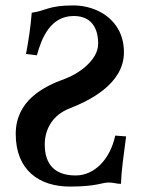

<svg xmlns="http://www.w3.org/2000/svg" viewBox="-20 -678 519 708"><path d="M97 -631C93 -578 85 -528 76 -479L116 -474C134 -540 167 -619 252 -619C318 -619 342 -573 342 -517C342 -453 263 -403 221 -388C137 -358 38 -305 38 -184C38 -51 124 10 238 10C336 10 356 -5 380 -5C400 -5 409 0 426 0C428 -51 435 -99 445 -175L405 -178C385 -87 326 -31 259 -31C183 -31 145 -71 145 -145C145 -203 175 -254 236 -278C308 -306 437 -368 437 -485C437 -605 337 -658 251 -658C158 -658 152 -639 97 -631Z"/></svg>

Font: Libertinus Serif Semibold
Style: Regular
Weight: 600
Designer: Philipp H. Poll, Khaled Hosny
Foundry: Caleb Maclennan
Version: Version 7.050;RELEASE